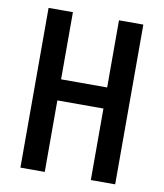

<svg xmlns="http://www.w3.org/2000/svg" viewBox="-83 -803 741 870"><g transform="rotate(10 288.0 -367.5)"><path d="M70 0H182V-329H394V0H506V-735H394V-426H182V-735H70Z"/></g></svg>

Font: Iosevka Sparkle Semibold
Style: Regular
Weight: 600
Designer: Belleve Invis
Foundry: Belleve Invis
Version: Version 4.5.0; ttfautohint (v1.8.3)